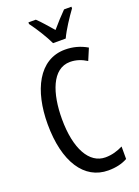

<svg xmlns="http://www.w3.org/2000/svg" viewBox="-175 -1016 796 1099"><g transform="rotate(-20 223.0 -466.5)"><path d="M238 -783H315C336 -829 378 -892 408 -933V-943H363C329 -908 311 -889 277 -849C247 -883 216 -920 191 -943H146V-933C181 -886 217 -827 238 -783ZM292 -649C329 -649 362 -637 392 -618L422 -689C381 -713 337 -725 289 -725C128 -725 50 -561 50 -358C50 -127 141 10 287 10C333 10 372 1 404 -17V-93C372 -77 337 -66 297 -66C199 -66 137 -176 137 -357C137 -512 182 -649 292 -649Z"/></g></svg>

Font: Noto Sans Gurmukhi UI ExtraCondensed
Style: Regular
Weight: 400
Width: 2
Designer: Jelle Bosma - Monotype Design Team
Foundry: Monotype Imaging Inc.
Version: Version 2.004